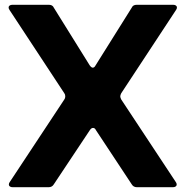

<svg xmlns="http://www.w3.org/2000/svg" viewBox="-20 -783 776 803"><path d="M33 0Q26 0 21.5 -3Q17 -6 17 -11Q17 -17 21 -22L249 -367Q253 -372 253 -380Q253 -388 249 -393L20 -741Q16 -746 16 -752Q16 -757 20.5 -760Q25 -763 32 -763H184Q200 -763 205 -751L355 -510Q362 -500 368 -500Q375 -500 380 -510L531 -751Q536 -763 552 -763H704Q711 -763 715.5 -760Q720 -757 720 -752Q720 -746 716 -741L487 -393Q483 -385 483 -380Q483 -375 487 -367L715 -22Q719 -17 719 -11Q719 -6 714.5 -3Q710 0 703 0H553Q538 0 531 -12L381 -239Q377 -248 369 -248Q362 -248 356 -239L205 -12Q198 0 183 0Z"/></svg>

Font: Open Sauce Two ExtraBold
Style: Regular
Weight: 800
Designer: Alfredo Marco Pradil
Foundry: Creative Sauce Fz LLC
Version: Version 1.477